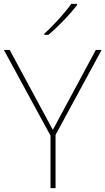

<svg xmlns="http://www.w3.org/2000/svg" viewBox="-20 -1023 545 992"><path d="M378 -996V-1003H348C319 -960 254 -889 209 -849V-843H230C283 -887 343 -951 378 -996ZM253 -352 30 -765H0L241 -322V-51H267V-326L505 -765H475Z"/></svg>

Font: Noto Sans Tamil UI Thin
Style: Regular
Weight: 100
Designer: Jelle Bosma - Monotype Design Team
Foundry: Monotype Imaging Inc.
Version: Version 2.004